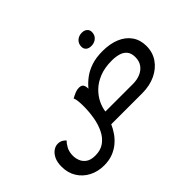

<svg xmlns="http://www.w3.org/2000/svg" viewBox="-198 -1296 2001 2001"><g transform="rotate(-45 803.0 -295.0)"><path d="M353 277Q260 277 186.5 238.5Q113 200 70.5 131.5Q28 63 28 -28Q28 -95 49.5 -138.5Q71 -182 103 -204Q135 -226 168 -226Q204 -226 228.5 -210Q253 -194 259 -183Q237 -165 214.5 -123.5Q192 -82 192 -25Q192 11 206.5 49Q221 87 257.5 113Q294 139 360 139Q439 139 492 100.5Q545 62 577 -3Q609 -68 623 -148.5Q637 -229 637 -313Q637 -357 633 -390.5Q629 -424 620 -442Q655 -461 682 -472Q709 -483 737 -483Q774 -483 787.5 -463Q801 -443 801 -409Q801 -406 801 -405Q841 -454 893.5 -493Q946 -532 1016.5 -555.5Q1087 -579 1181 -579Q1292 -579 1373.5 -544.5Q1455 -510 1499.5 -445.5Q1544 -381 1544 -292Q1544 -199 1495 -127.5Q1446 -56 1360 -15.5Q1274 25 1165 25H707Q687 71 656 116Q625 161 581 197.5Q537 234 480.5 255.5Q424 277 353 277ZM1181 -441Q1074 -441 996.5 -409.5Q919 -378 868.5 -328Q818 -278 791 -221Q764 -164 758 -112H1165Q1224 -112 1273 -132.5Q1322 -153 1351 -193Q1380 -233 1380 -292Q1380 -350 1353 -382.5Q1326 -415 1280.5 -428Q1235 -441 1181 -441ZM1137 -698Q1100 -698 1079 -716.5Q1058 -735 1058 -766Q1058 -811 1088.5 -839Q1119 -867 1165 -867Q1201 -867 1223 -848Q1245 -829 1245 -798Q1245 -753 1214.5 -725.5Q1184 -698 1137 -698Z"/></g></svg>

Font: Lemonada SemiBold
Style: Regular
Weight: 600
Designer: Mohamed Gaber (Arabic), Eduardo Tunni (Latin)
Foundry: Kief Type Foundry
Version: Version 4.005; ttfautohint (v1.8.3)